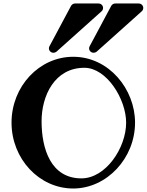

<svg xmlns="http://www.w3.org/2000/svg" viewBox="-20 -1049 840 1099"><path d="M702 -347C702 -202 585 -28 446 -28C271 -28 218 -197 218 -355C218 -500 292 -661 463 -661C591 -661 702 -481 702 -347ZM753 -347C753 -538 604 -724 399 -724C205 -724 46 -555 46 -347C46 -139 205 30 399 30C591 30 753 -143 753 -347ZM570 -1004C570 -1017 559 -1029 544 -1029H410C400 -1029 392 -1024 387 -1016L263 -784C261 -781 260 -776 260 -772C260 -759 271 -747 286 -747C292 -747 298 -749 303 -753L561 -984C567 -989 570 -996 570 -1004ZM800 -1004C800 -1017 789 -1029 774 -1029H640C630 -1029 622 -1024 617 -1016L493 -784C491 -781 490 -776 490 -772C490 -759 501 -747 516 -747C522 -747 528 -749 533 -753L791 -984C797 -989 800 -996 800 -1004Z"/></svg>

Font: Ribeye
Style: Regular
Weight: 400
Designer: Astigmatic (AOETI)
Foundry: Astigmatic (AOETI)
Version: Version 1.000